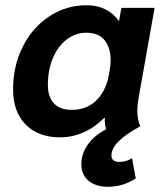

<svg xmlns="http://www.w3.org/2000/svg" viewBox="-20 -515 626 734"><path d="M406 79Q406 104 437 104Q461 104 485 90L499 167Q451 199 393 199Q346 199 318.5 176Q291 153 291 113Q291 73 315.5 38Q340 3 386 -21Q379 -39 381 -65H379Q344 -29 300.5 -9.5Q257 10 209 10Q127 10 78.5 -38.5Q30 -87 30 -174Q30 -263 67 -336.5Q104 -410 168.5 -452.5Q233 -495 311 -495Q391 -495 435 -434L444 -485H571L509 -136Q505 -112 505 -89Q505 -60 516 -32Q406 27 406 79ZM397 -233 400 -251Q403 -269 403 -285Q403 -332 380 -361Q357 -390 310 -390Q269 -390 235 -364Q201 -338 182 -292.5Q163 -247 163 -191Q163 -145 186 -120Q209 -95 254 -95Q313 -95 350 -133Q387 -171 397 -233Z"/></svg>

Font: Niramit
Style: Bold Italic
Weight: 700
Italic angle: -10°
Designer: Katatrad Aksorn Co.,Ltd.
Foundry: Cadson Demak Co.,Ltd.
Version: Version 1.001; ttfautohint (v1.6)